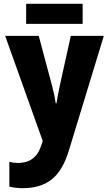

<svg xmlns="http://www.w3.org/2000/svg" viewBox="-20 -741 570 1006"><path d="M100 245Q64 245 29 237V107Q51 113 74 113Q96 113 120 106Q144 99 164.5 78Q185 57 198 15L204 -2L7 -553H183L253 -291Q260 -264 264.5 -242.5Q269 -221 272 -200H276Q279 -219 283.5 -242.5Q288 -266 293 -291L351 -553H524L342 44Q310 152 251.5 198.5Q193 245 100 245ZM117 -616V-721H413V-616Z"/></svg>

Font: Noto Sans Mono Condensed Black
Style: Regular
Weight: 900
Width: 3
Designer: Monotype Design Team
Foundry: Monotype Imaging Inc.
Version: Version 2.014